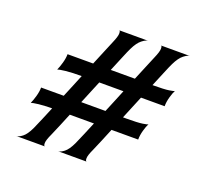

<svg xmlns="http://www.w3.org/2000/svg" viewBox="-107 -728 919 856"><g transform="rotate(20 352.5 -300.0)"><path d="M248 0Q259 0 276 -13Q293 -26 309 -60Q316 -75 331.5 -112Q347 -149 367.5 -198Q388 -247 410 -300.5Q432 -354 452 -403Q472 -452 487.5 -488.5Q503 -525 509 -540Q523 -572 523 -586Q523 -600 518 -600H655Q645 -600 627 -586Q609 -572 593 -539Q586 -525 571 -488.5Q556 -452 535.5 -403Q515 -354 493 -300.5Q471 -247 450.5 -197.5Q430 -148 415 -111.5Q400 -75 393 -60Q378 -28 378 -14Q378 0 384 0ZM60 -161Q67 -176 73.5 -199Q80 -222 80 -241H211H486Q537 -241 560.5 -244.5Q584 -248 586 -251Q579 -238 572.5 -215Q566 -192 566 -171H180Q125 -171 96 -167.5Q67 -164 60 -161ZM50 0Q61 0 78 -13Q95 -26 111 -60Q118 -75 133.5 -112Q149 -149 169.5 -198Q190 -247 212 -300.5Q234 -354 254 -403Q274 -452 289.5 -488.5Q305 -525 311 -540Q325 -572 325 -586Q325 -600 320 -600H457Q447 -600 429 -586Q411 -572 395 -539Q388 -525 373 -488.5Q358 -452 337.5 -403Q317 -354 295 -300.5Q273 -247 252.5 -197.5Q232 -148 217 -111.5Q202 -75 195 -60Q180 -28 180 -14Q180 0 186 0ZM120 -341Q127 -356 133.5 -379Q140 -402 140 -421H271H546Q597 -421 620.5 -424.5Q644 -428 646 -431Q639 -418 632.5 -395Q626 -372 626 -351H240Q185 -351 156 -347.5Q127 -344 120 -341Z"/></g></svg>

Font: Red Rose Medium
Style: Regular
Weight: 500
Designer: Jaikishan Patel
Version: Version 2.000